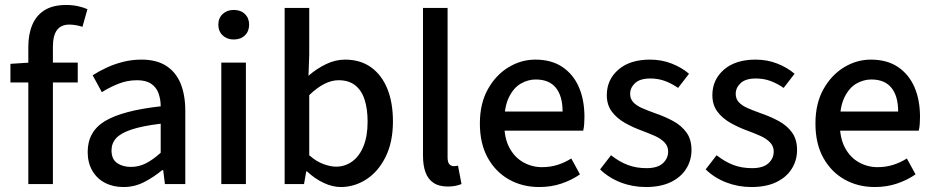

<svg xmlns="http://www.w3.org/2000/svg" viewBox="-20 -741 3761 773"><path d="M94 0V-552Q94 -603 110 -641Q126 -679 159.5 -700Q193 -721 247 -721Q272 -721 294.5 -716Q317 -711 332 -704L312 -633Q284 -642 259 -642Q226 -642 209.5 -620Q193 -598 193 -553V0ZM22 -409V-484L100 -489H293V-409Z M477 12Q435 12 402.5 -5Q370 -22 351.5 -54Q333 -86 333 -129Q333 -212 403.5 -254Q474 -296 627 -313Q627 -340 618.5 -364.5Q610 -389 589 -403.5Q568 -418 532 -418Q493 -418 457.5 -404Q422 -390 390 -370L353 -438Q378 -454 409 -468.5Q440 -483 475.5 -492Q511 -501 550 -501Q610 -501 649 -476Q688 -451 707 -405Q726 -359 726 -294V0H644L637 -56H633Q599 -28 560.5 -8Q522 12 477 12ZM507 -69Q539 -69 567.5 -83.5Q596 -98 627 -126V-243Q553 -234 509.5 -219.5Q466 -205 447.5 -184.5Q429 -164 429 -136Q429 -100 451.5 -84.5Q474 -69 507 -69Z M871 0V-489H970V0ZM921 -582Q894 -582 876.5 -598.5Q859 -615 859 -642Q859 -668 876.5 -684.5Q894 -701 921 -701Q949 -701 966 -684.5Q983 -668 983 -642Q983 -615 966 -598.5Q949 -582 921 -582Z M1352 12Q1319 12 1283.5 -4.5Q1248 -21 1216 -51H1213L1204 0H1126V-709H1225V-521L1222 -436Q1254 -464 1292 -482.5Q1330 -501 1369 -501Q1431 -501 1474 -470Q1517 -439 1539.5 -383.5Q1562 -328 1562 -252Q1562 -169 1532.5 -109.5Q1503 -50 1455 -19Q1407 12 1352 12ZM1333 -70Q1369 -70 1398 -91Q1427 -112 1443.5 -152.5Q1460 -193 1460 -251Q1460 -302 1448 -339.5Q1436 -377 1410 -397.5Q1384 -418 1343 -418Q1315 -418 1285.5 -403Q1256 -388 1225 -358V-116Q1253 -91 1282 -80.5Q1311 -70 1333 -70Z M1783 10Q1747 10 1725 -5Q1703 -20 1693 -47.5Q1683 -75 1683 -114V-709H1782V-108Q1782 -87 1789.5 -79.5Q1797 -72 1807 -72Q1811 -72 1814.5 -72.5Q1818 -73 1824 -74L1838 0Q1828 4 1814.5 7Q1801 10 1783 10Z M2151 12Q2083 12 2029 -18.5Q1975 -49 1943.5 -106Q1912 -163 1912 -244Q1912 -324 1944 -381.5Q1976 -439 2027 -470Q2078 -501 2135 -501Q2200 -501 2244 -471.5Q2288 -442 2310.5 -390.5Q2333 -339 2333 -270Q2333 -256 2332 -242Q2331 -228 2328 -215H1984V-292H2245Q2245 -354 2218 -387.5Q2191 -421 2137 -421Q2106 -421 2077 -404.5Q2048 -388 2029 -349.5Q2010 -311 2010 -245Q2010 -185 2031 -146Q2052 -107 2087 -87.5Q2122 -68 2162 -68Q2196 -68 2225.5 -77.5Q2255 -87 2280 -103L2315 -39Q2282 -16 2240.5 -2Q2199 12 2151 12Z M2580 12Q2527 12 2479 -6.5Q2431 -25 2396 -59L2440 -116Q2473 -90 2507 -77Q2541 -64 2583 -64Q2627 -64 2648.5 -83.5Q2670 -103 2670 -131Q2670 -153 2654.5 -168.5Q2639 -184 2615 -194.5Q2591 -205 2564 -215Q2528 -228 2495.5 -246.5Q2463 -265 2443 -292Q2423 -319 2423 -358Q2423 -420 2469.5 -460.5Q2516 -501 2597 -501Q2644 -501 2684.5 -485Q2725 -469 2754 -444L2710 -387Q2684 -405 2657 -415Q2630 -425 2598 -425Q2557 -425 2537 -406.5Q2517 -388 2517 -363Q2517 -343 2529.5 -329.5Q2542 -316 2564.5 -306Q2587 -296 2618 -285Q2656 -272 2689.5 -254Q2723 -236 2743.5 -208Q2764 -180 2764 -137Q2764 -96 2743 -62Q2722 -28 2681 -8Q2640 12 2580 12Z M3005 12Q2952 12 2904 -6.5Q2856 -25 2821 -59L2865 -116Q2898 -90 2932 -77Q2966 -64 3008 -64Q3052 -64 3073.5 -83.5Q3095 -103 3095 -131Q3095 -153 3079.5 -168.5Q3064 -184 3040 -194.5Q3016 -205 2989 -215Q2953 -228 2920.5 -246.5Q2888 -265 2868 -292Q2848 -319 2848 -358Q2848 -420 2894.5 -460.5Q2941 -501 3022 -501Q3069 -501 3109.5 -485Q3150 -469 3179 -444L3135 -387Q3109 -405 3082 -415Q3055 -425 3023 -425Q2982 -425 2962 -406.5Q2942 -388 2942 -363Q2942 -343 2954.5 -329.5Q2967 -316 2989.5 -306Q3012 -296 3043 -285Q3081 -272 3114.5 -254Q3148 -236 3168.5 -208Q3189 -180 3189 -137Q3189 -96 3168 -62Q3147 -28 3106 -8Q3065 12 3005 12Z M3502 12Q3434 12 3380 -18.5Q3326 -49 3294.5 -106Q3263 -163 3263 -244Q3263 -324 3295 -381.5Q3327 -439 3378 -470Q3429 -501 3486 -501Q3551 -501 3595 -471.5Q3639 -442 3661.5 -390.5Q3684 -339 3684 -270Q3684 -256 3683 -242Q3682 -228 3679 -215H3335V-292H3596Q3596 -354 3569 -387.5Q3542 -421 3488 -421Q3457 -421 3428 -404.5Q3399 -388 3380 -349.5Q3361 -311 3361 -245Q3361 -185 3382 -146Q3403 -107 3438 -87.5Q3473 -68 3513 -68Q3547 -68 3576.5 -77.5Q3606 -87 3631 -103L3666 -39Q3633 -16 3591.5 -2Q3550 12 3502 12Z"/></svg>

Font: Source Sans 3 Medium
Style: Regular
Weight: 500
Designer: Paul D. Hunt
Foundry: Adobe
Version: Version 3.052;hotconv 1.1.0;makeotfexe 2.6.0